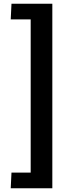

<svg xmlns="http://www.w3.org/2000/svg" viewBox="-20 -870 362 1020"><path d="M41 47H143V-767H37L41 -850H258V130H37Z"/></svg>

Font: Murecho SemiBold
Style: Regular
Weight: 600
Designer: Neil Summerour
Foundry: Positype
Version: Version 1.010; ttfautohint (v1.8.3)